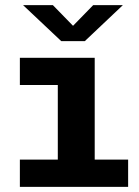

<svg xmlns="http://www.w3.org/2000/svg" viewBox="-20 -724 540 744"><path d="M57 0V-105.5H204V-394.5H57V-500H347V-105.5H476.5V0ZM69.5 -704H185L263 -624L341 -704H456L308.5 -564.5H217.5Z"/></svg>

Font: Trispace Thin SemiBold
Style: Regular
Weight: 600
Version: Version 1.210